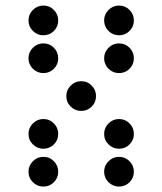

<svg xmlns="http://www.w3.org/2000/svg" viewBox="-20 -689 587 694"><path d="M190.4 -615.2Q190.4 -592.8 174.8 -577.1Q159.2 -561.5 136.7 -561.5Q114.7 -561.5 98.9 -577.1Q83 -592.8 83 -615.2Q83 -637.2 98.9 -653.1Q114.7 -668.9 136.7 -668.9Q159.2 -668.9 174.8 -653.1Q190.4 -637.2 190.4 -615.2ZM463.9 -615.2Q463.9 -592.8 448.2 -577.1Q432.6 -561.5 410.2 -561.5Q388.2 -561.5 372.3 -577.1Q356.4 -592.8 356.4 -615.2Q356.4 -637.2 372.3 -653.1Q388.2 -668.9 410.2 -668.9Q432.6 -668.9 448.2 -653.1Q463.9 -637.2 463.9 -615.2ZM190.4 -478.5Q190.4 -456.1 174.8 -440.4Q159.2 -424.8 136.7 -424.8Q114.7 -424.8 98.9 -440.4Q83 -456.1 83 -478.5Q83 -500.5 98.9 -516.4Q114.7 -532.2 136.7 -532.2Q159.2 -532.2 174.8 -516.4Q190.4 -500.5 190.4 -478.5ZM463.9 -478.5Q463.9 -456.1 448.2 -440.4Q432.6 -424.8 410.2 -424.8Q388.2 -424.8 372.3 -440.4Q356.4 -456.1 356.4 -478.5Q356.4 -500.5 372.3 -516.4Q388.2 -532.2 410.2 -532.2Q432.6 -532.2 448.2 -516.4Q463.9 -500.5 463.9 -478.5ZM327.1 -341.8Q327.1 -319.3 311.5 -303.7Q295.9 -288.1 273.4 -288.1Q251.5 -288.1 235.6 -303.7Q219.7 -319.3 219.7 -341.8Q219.7 -363.8 235.6 -379.6Q251.5 -395.5 273.4 -395.5Q295.9 -395.5 311.5 -379.6Q327.1 -363.8 327.1 -341.8ZM190.4 -205.1Q190.4 -182.6 174.8 -167Q159.2 -151.4 136.7 -151.4Q114.7 -151.4 98.9 -167Q83 -182.6 83 -205.1Q83 -227.1 98.9 -242.9Q114.7 -258.8 136.7 -258.8Q159.2 -258.8 174.8 -242.9Q190.4 -227.1 190.4 -205.1ZM463.9 -205.1Q463.9 -182.6 448.2 -167Q432.6 -151.4 410.2 -151.4Q388.2 -151.4 372.3 -167Q356.4 -182.6 356.4 -205.1Q356.4 -227.1 372.3 -242.9Q388.2 -258.8 410.2 -258.8Q432.6 -258.8 448.2 -242.9Q463.9 -227.1 463.9 -205.1ZM190.4 -68.4Q190.4 -45.9 174.8 -30.3Q159.2 -14.6 136.7 -14.6Q114.7 -14.6 98.9 -30.3Q83 -45.9 83 -68.4Q83 -90.3 98.9 -106.2Q114.7 -122.1 136.7 -122.1Q159.2 -122.1 174.8 -106.2Q190.4 -90.3 190.4 -68.4ZM463.9 -68.4Q463.9 -45.9 448.2 -30.3Q432.6 -14.6 410.2 -14.6Q388.2 -14.6 372.3 -30.3Q356.4 -45.9 356.4 -68.4Q356.4 -90.3 372.3 -106.2Q388.2 -122.1 410.2 -122.1Q432.6 -122.1 448.2 -106.2Q463.9 -90.3 463.9 -68.4Z"/></svg>

Font: DatDot
Style: Regular
Weight: 400
Designer: GGBot
Version: 1.00